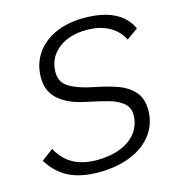

<svg xmlns="http://www.w3.org/2000/svg" viewBox="-107 -803 833 906"><g transform="rotate(-15 309.0 -350.0)"><path d="M23 -110 80 -153Q109 -99 156.5 -73Q204 -47 271 -47Q337 -47 387.5 -67Q438 -87 465.5 -124Q493 -161 493 -209Q493 -245 467.5 -266.5Q442 -288 402.5 -299.5Q363 -311 287 -327Q208 -343 162 -383Q116 -423 116 -491Q116 -556 149.5 -606Q183 -656 243.5 -683.5Q304 -711 385 -711Q561 -711 614 -599L558 -559Q535 -605 490 -629Q445 -653 382 -653Q295 -653 242 -610Q189 -567 189 -497Q189 -447 231 -422.5Q273 -398 344 -384Q414 -370 460 -353.5Q506 -337 536 -303.5Q566 -270 566 -213Q566 -147 528.5 -96Q491 -45 423 -17Q355 11 265 11Q178 11 119.5 -18.5Q61 -48 23 -110Z"/></g></svg>

Font: KoHo
Style: Italic
Weight: 400
Italic angle: -10°
Designer: Cadson Demak & Katatrad Team
Foundry: Cadson Demak Co.,Ltd.
Version: Version 1.000